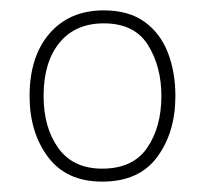

<svg xmlns="http://www.w3.org/2000/svg" viewBox="-20 -745 392 370"><path d="M318 -560Q318 -490 283 -442.5Q248 -395 177 -395Q108 -395 72.5 -442.5Q37 -490 37 -560Q37 -636 75.5 -680.5Q114 -725 180 -725Q228 -725 258.5 -703Q289 -681 303.5 -643.5Q318 -606 318 -560ZM64 -560Q64 -499 92.5 -459.5Q121 -420 177 -420Q236 -420 263.5 -460Q291 -500 291 -560Q291 -617 265 -658.5Q239 -700 180 -700Q125 -700 94.5 -662.5Q64 -625 64 -560Z"/></svg>

Font: Noto Sans Syriac Western Thin
Style: Regular
Weight: 100
Designer: Patrick Giasson and the Monotype Design Team
Foundry: Monotype Imaging Inc.
Version: Version 3.000; ttfautohint (v1.8.4.7-5d5b)